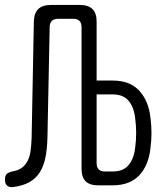

<svg xmlns="http://www.w3.org/2000/svg" viewBox="-39 -750 659 777"><path d="M162 -640 153 -193Q152 -150 145.5 -115.5Q139 -81 123.5 -55Q108 -29 81 -13.5Q54 2 14 7Q-2 9 -10.5 1Q-19 -7 -19 -24Q-19 -38 -12.5 -45Q-6 -52 10 -56Q35 -60 50 -71.5Q65 -83 73.5 -100.5Q82 -118 85 -141.5Q88 -165 89 -193L98 -663Q99 -697 116 -713.5Q133 -730 167 -730H284Q318 -730 335 -713.5Q352 -697 352 -663V-424H417Q487 -424 525 -382.5Q563 -341 570 -272Q574 -242 574 -212Q574 -182 570 -152Q563 -82 525 -41Q487 0 417 0H358Q324 0 307.5 -16.5Q291 -33 291 -67V-640Q291 -657 282.5 -665.5Q274 -674 257 -674H196Q180 -674 171 -665.5Q162 -657 162 -640ZM352 -90Q352 -73 360.5 -64.5Q369 -56 385 -56H417Q460 -56 481.5 -82Q503 -108 508 -152Q512 -182 512 -212Q512 -242 508 -272Q503 -316 481.5 -342Q460 -368 417 -368H352Z"/></svg>

Font: Maple Mono ExtraLight
Style: Regular
Weight: 275
Monospace: yes
Designer: subframe7536
Version: Version 7.000